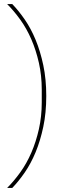

<svg xmlns="http://www.w3.org/2000/svg" viewBox="-20 -780 339 938"><path d="M206 -311Q206 -229 191.5 -160.5Q177 -92 154 -36.5Q131 19 101 62.5Q71 106 40 138H15Q48 105 79 62Q110 19 133 -34Q156 -87 170 -149Q184 -211 184 -280V-342Q184 -411 170 -473Q156 -535 133 -588Q110 -641 79 -684Q48 -727 15 -760H40Q71 -728 101 -684.5Q131 -641 154 -585.5Q177 -530 191.5 -461.5Q206 -393 206 -311Z"/></svg>

Font: IBM Plex Sans Cond Thin
Style: Regular
Weight: 100
Width: 3
Designer: Mike Abbink, Paul van der Laan, Pieter van Rosmalen
Foundry: Bold Monday
Version: Version 1.3